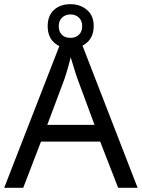

<svg xmlns="http://www.w3.org/2000/svg" viewBox="-20 -949 679 918"><path d="M545 -51 459 -272H176L91 -51H0L279 -768H360L638 -51ZM352 -568Q349 -576 342 -597Q335 -618 328.5 -640.5Q322 -663 318 -675Q313 -655 307.5 -634.5Q302 -614 296.5 -597Q291 -580 287 -568L206 -352H432ZM317 -718Q268 -718 238 -746Q208 -774 208 -824Q208 -874 238 -901.5Q268 -929 317 -929Q364 -929 396 -901.5Q428 -874 428 -825Q428 -774 396.5 -746Q365 -718 317 -718ZM317 -768Q342 -768 357.5 -783Q373 -798 373 -824Q373 -850 357 -865Q341 -880 317 -880Q293 -880 277 -865Q261 -850 261 -824Q261 -798 275.5 -783Q290 -768 317 -768Z"/></svg>

Font: Noto Sans Tamil UI
Style: Regular
Weight: 400
Designer: Jelle Bosma - Monotype Design Team
Foundry: Monotype Imaging Inc.
Version: Version 2.004